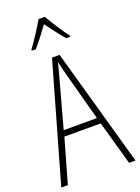

<svg xmlns="http://www.w3.org/2000/svg" viewBox="-174 -1022 799 1096"><g transform="rotate(-20 225.5 -474.0)"><path d="M245 -948H207C183 -905 137 -835 109 -798V-791H133C162 -823 199 -873 226 -910C254 -872 289 -824 319 -791H343V-798C320 -827 270 -903 245 -948ZM412 0H451L250 -715H204L0 0H40L116 -267H337ZM249 -591 327 -303H125L204 -591C212 -623 220 -649 227 -679C234 -649 242 -621 249 -591Z"/></g></svg>

Font: Noto Sans Devanagari Condensed ExtraLight
Style: Regular
Weight: 200
Width: 3
Designer: Jelle Bosma - Monotype Design Team
Foundry: Monotype Imaging Inc.
Version: Version 2.004